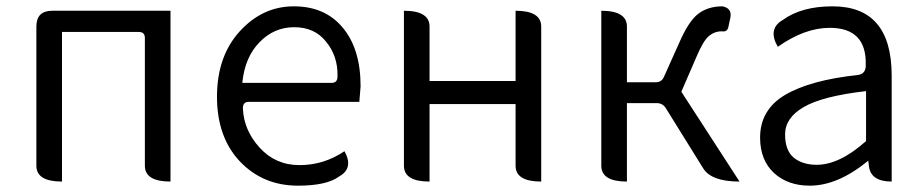

<svg xmlns="http://www.w3.org/2000/svg" viewBox="-20 -574 2922 607"><path d="M176 0Q95 0 95 -50V-490Q95 -540 145 -540H519V0Q438 0 438 -50V-454Q438 -473 419 -473H176V0Z M922 13Q812 13 739 -63Q666 -140 666 -268Q666 -396 738 -475Q810 -554 909 -554Q1008 -554 1064 -486Q1120 -419 1120 -301L1116 -252H766Q747 -252 748 -230Q751 -162 801 -107Q851 -52 927 -52Q1004 -52 1069 -96Q1099 -42 1052 -16Q1013 13 922 13ZM746 -312H1029Q1048 -312 1047 -335Q1048 -397 1011 -442Q975 -488 910 -488Q846 -488 800 -440Q754 -393 746 -312Z M1338 0Q1257 0 1257 -50V-540Q1338 -540 1338 -490V-318H1610V-540Q1691 -540 1691 -490V0Q1610 0 1610 -50V-245H1338V0Z M1962 0Q1881 0 1881 -50V-540Q1962 -540 1962 -490V-314H2053Q2072 -314 2079 -331L2127 -438Q2157 -507 2187 -530Q2218 -554 2264 -554Q2295 -548 2289 -518L2283 -490Q2280 -472 2262 -475Q2238 -475 2220 -459Q2203 -444 2183 -397L2134 -284L2318 0Q2229 0 2203 -42L2085 -232Q2075 -248 2056 -248H1962V0Z M2540 13Q2471 13 2427 -27Q2383 -68 2383 -139Q2383 -227 2462 -274Q2542 -321 2693 -337Q2718 -341 2717 -369Q2720 -486 2603 -486Q2524 -486 2439 -426Q2406 -483 2455 -511Q2514 -554 2612 -554Q2799 -554 2799 -335V0Q2732 0 2727 -50L2725 -66Q2629 13 2540 13ZM2562 -53Q2634 -53 2718 -128V-286Q2579 -270 2520 -235Q2462 -201 2462 -149Q2462 -98 2490 -75Q2518 -53 2562 -53Z"/></svg>

Font: Swei Half Moon CJK TC
Style: DemiLight
Weight: 350
Version: Version 2.125